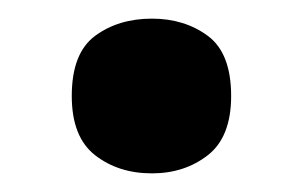

<svg xmlns="http://www.w3.org/2000/svg" viewBox="-20 -455 325 206"><path d="M57 -352Q57 -398 82 -416.5Q107 -435 143 -435Q178 -435 203 -416.5Q228 -398 228 -352Q228 -308 203 -288.5Q178 -269 143 -269Q107 -269 82 -288.5Q57 -308 57 -352Z"/></svg>

Font: Noto Sans Bengali
Style: Bold
Weight: 700
Designer: Jelle Bosma - Monotype Design Team
Foundry: Monotype Imaging Inc.
Version: Version 2.003; ttfautohint (v1.8.4.7-5d5b)